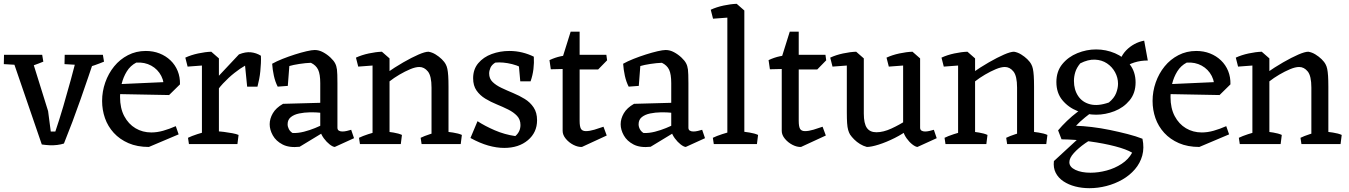

<svg xmlns="http://www.w3.org/2000/svg" viewBox="-30 -755 7070 1006"><path d="M189 2 28 -467 130 -468 222 -173 236 -66H260Q281 -128 301.5 -197.5Q322 -267 341 -337Q360 -407 375 -468H472Q435 -357 392.5 -235.5Q350 -114 305 -3Q290 2 270 4.5Q250 7 229.5 6Q209 5 189 2ZM111 -412 -10 -419 -9 -468H130ZM98 -397 112 -468H191L197 -432Q173 -422 148.5 -413.5Q124 -405 98 -397ZM429 -412 308 -419 309 -468H448ZM416 -397 430 -468H509L515 -432Q491 -422 466.5 -413.5Q442 -405 416 -397Z M750 15Q689 15 643 -5Q597 -25 566 -59Q535 -93 520 -136Q505 -179 505 -226Q505 -276 521.5 -323Q538 -370 568 -407Q598 -444 640.5 -466Q683 -488 734 -488Q773 -488 806 -475Q839 -462 863.5 -438.5Q888 -415 901 -383Q914 -351 913 -313L828 -278Q833 -322 815 -357Q797 -392 762.5 -411Q728 -430 684 -427Q653 -411 634.5 -381Q616 -351 607.5 -316Q599 -281 599 -247Q599 -188 621 -146.5Q643 -105 680 -83Q717 -61 763 -61Q793 -61 825 -70Q857 -79 891 -94L906 -51ZM856 -257 591 -262V-314L902 -328L913 -313Z M1028 0V-447L1077 -484L1117 -449V0ZM1088 -248 1068 -306 1222 -470Q1256 -484 1284.5 -481Q1313 -478 1337 -463Q1338 -444 1337 -423.5Q1336 -403 1334 -382Q1332 -361 1328 -340.5Q1324 -320 1319 -301H1265L1254 -411Q1229 -397 1198.5 -373Q1168 -349 1138.5 -317.5Q1109 -286 1088 -248ZM953 -406 941 -453Q971 -467 1008.5 -475Q1046 -483 1077 -484L1090 -459L1046 -413ZM960 0 955 -33Q973 -42 1003.5 -52Q1034 -62 1053 -67L1039 0ZM1101 0 1102 -67Q1119 -67 1142.5 -64Q1166 -61 1187.5 -57Q1209 -53 1220 -48L1214 0Z M1724 15Q1713 14 1697 1.5Q1681 -11 1667 -30Q1653 -49 1648 -68V-82V-319Q1648 -366 1637 -389.5Q1626 -413 1599 -426Q1571 -425 1538.5 -420Q1506 -415 1486 -409L1478 -305L1425 -301Q1412 -326 1405 -358Q1398 -390 1396 -421Q1419 -434 1450.5 -446.5Q1482 -459 1515 -469.5Q1548 -480 1576 -486.5Q1604 -493 1619 -493Q1641 -493 1662.5 -481.5Q1684 -470 1701.5 -453.5Q1719 -437 1726 -423Q1733 -410 1735.5 -391Q1738 -372 1738 -319V-86Q1738 -75 1745.5 -70.5Q1753 -66 1764 -66Q1775 -66 1787.5 -69Q1800 -72 1810 -75L1825 -31ZM1540 14Q1485 20 1450.5 2Q1416 -16 1399.5 -45.5Q1383 -75 1383 -104Q1383 -133 1399.5 -161.5Q1416 -190 1453 -211L1673 -217L1669 -163L1653 -164Q1625 -167 1594.5 -166.5Q1564 -166 1537.5 -160.5Q1511 -155 1494 -141.5Q1477 -128 1477 -104Q1477 -91 1483.5 -78.5Q1490 -66 1503 -58Q1532 -57 1563 -65Q1594 -73 1620.5 -84Q1647 -95 1662 -102V-60Z M1922 0V-447L1971 -484L2011 -449V0ZM2231 0V-296Q2231 -357 2212 -380.5Q2193 -404 2167 -404Q2147 -404 2119.5 -392.5Q2092 -381 2063 -364Q2034 -347 2010 -328L1992 -370Q2039 -403 2083.5 -428.5Q2128 -454 2162.5 -469Q2197 -484 2215 -484Q2234 -481 2252 -470Q2270 -459 2284.5 -445Q2299 -431 2306 -417Q2311 -408 2314 -394Q2317 -380 2318.5 -357.5Q2320 -335 2320 -300V0ZM1847 -406 1835 -453Q1865 -467 1902.5 -475Q1940 -483 1971 -484L1984 -459L1940 -413ZM1856 0 1851 -33Q1869 -42 1899.5 -52Q1930 -62 1949 -67L1935 0ZM1977 0 1978 -67Q2004 -65 2031.5 -60.5Q2059 -56 2076 -48L2070 0ZM2179 0 2174 -33Q2192 -42 2222.5 -52Q2253 -62 2272 -67L2258 0ZM2287 0 2288 -67Q2314 -65 2343.5 -60.5Q2373 -56 2390 -48L2384 0Z M2612 20Q2572 20 2528 7.5Q2484 -5 2435 -32L2472 -120Q2510 -95 2562 -72.5Q2614 -50 2670 -42Q2683 -53 2690 -67.5Q2697 -82 2697 -100Q2697 -129 2679 -148Q2661 -167 2633 -181Q2605 -195 2573 -208Q2541 -221 2513 -238Q2485 -255 2467 -280.5Q2449 -306 2449 -345Q2449 -392 2476 -424Q2503 -456 2546.5 -472Q2590 -488 2639 -488Q2674 -488 2706.5 -480Q2739 -472 2767 -458L2736 -378Q2702 -407 2653.5 -419Q2605 -431 2565 -427Q2546 -415 2539.5 -399.5Q2533 -384 2533 -370Q2533 -343 2551 -325.5Q2569 -308 2597.5 -294.5Q2626 -281 2658.5 -267.5Q2691 -254 2719.5 -236.5Q2748 -219 2766 -192Q2784 -165 2784 -125Q2784 -61 2736 -20.5Q2688 20 2612 20ZM2696 -329 2685 -452 2767 -458Q2769 -426 2765 -393Q2761 -360 2750 -329Z M3019 15Q2998 16 2974.5 4Q2951 -8 2934.5 -28Q2918 -48 2918 -69V-455L2960 -589H3007V-447V-122Q3007 -92 3014 -80Q3021 -68 3040 -68Q3059 -68 3084.5 -75.5Q3110 -83 3132 -91L3149 -45ZM2856 -392 2849 -440Q2879 -454 2907.5 -460Q2936 -466 2962 -469L2985 -444L2941 -394ZM2936 -391V-468H3147L3151 -439L3104 -391Z M3563 15Q3552 14 3536 1.5Q3520 -11 3506 -30Q3492 -49 3487 -68V-82V-319Q3487 -366 3476 -389.5Q3465 -413 3438 -426Q3410 -425 3377.5 -420Q3345 -415 3325 -409L3317 -305L3264 -301Q3251 -326 3244 -358Q3237 -390 3235 -421Q3258 -434 3289.5 -446.5Q3321 -459 3354 -469.5Q3387 -480 3415 -486.5Q3443 -493 3458 -493Q3480 -493 3501.5 -481.5Q3523 -470 3540.5 -453.5Q3558 -437 3565 -423Q3572 -410 3574.5 -391Q3577 -372 3577 -319V-86Q3577 -75 3584.5 -70.5Q3592 -66 3603 -66Q3614 -66 3626.5 -69Q3639 -72 3649 -75L3664 -31ZM3379 14Q3324 20 3289.5 2Q3255 -16 3238.5 -45.5Q3222 -75 3222 -104Q3222 -133 3238.5 -161.5Q3255 -190 3292 -211L3512 -217L3508 -163L3492 -164Q3464 -167 3433.5 -166.5Q3403 -166 3376.5 -160.5Q3350 -155 3333 -141.5Q3316 -128 3316 -104Q3316 -91 3322.5 -78.5Q3329 -66 3342 -58Q3371 -57 3402 -65Q3433 -73 3459.5 -84Q3486 -95 3501 -102V-60Z M3781 0V-698L3830 -735L3870 -700V0ZM3710 0 3705 -33Q3723 -42 3753.5 -52Q3784 -62 3803 -67L3789 0ZM3843 0 3844 -67Q3870 -65 3897.5 -60.5Q3925 -56 3942 -48L3936 0ZM3706 -657 3694 -704Q3724 -718 3761.5 -726Q3799 -734 3830 -735L3843 -710L3799 -664Z M4167 15Q4146 16 4122.5 4Q4099 -8 4082.5 -28Q4066 -48 4066 -69V-455L4108 -589H4155V-447V-122Q4155 -92 4162 -80Q4169 -68 4188 -68Q4207 -68 4232.5 -75.5Q4258 -83 4280 -91L4297 -45ZM4004 -392 3997 -440Q4027 -454 4055.5 -460Q4084 -466 4110 -469L4133 -444L4089 -394ZM4084 -391V-468H4295L4299 -439L4252 -391Z M4512 15Q4493 10 4476 -0.5Q4459 -11 4445.5 -24.5Q4432 -38 4424 -50Q4418 -60 4414 -74Q4410 -88 4408.5 -110Q4407 -132 4407 -166V-447L4456 -484L4496 -449V-160Q4496 -108 4512 -85Q4528 -62 4562 -62Q4598 -62 4640.5 -81.5Q4683 -101 4721 -126L4739 -83Q4702 -54 4658 -32Q4614 -10 4574.5 2.5Q4535 15 4512 15ZM4332 -406 4320 -453Q4350 -467 4387.5 -475Q4425 -483 4456 -484L4469 -459L4425 -413ZM4777 15Q4766 14 4750 1.5Q4734 -11 4720.5 -30Q4707 -49 4702 -68V-82V-447L4751 -484L4791 -449V-86Q4791 -75 4798.5 -70.5Q4806 -66 4817 -66Q4828 -66 4840.5 -69Q4853 -72 4863 -75L4878 -31ZM4627 -406 4615 -453Q4645 -467 4682.5 -475Q4720 -483 4751 -484L4764 -459L4720 -413Z M4990 0V-447L5039 -484L5079 -449V0ZM5299 0V-296Q5299 -357 5280 -380.5Q5261 -404 5235 -404Q5215 -404 5187.5 -392.5Q5160 -381 5131 -364Q5102 -347 5078 -328L5060 -370Q5107 -403 5151.5 -428.5Q5196 -454 5230.5 -469Q5265 -484 5283 -484Q5302 -481 5320 -470Q5338 -459 5352.5 -445Q5367 -431 5374 -417Q5379 -408 5382 -394Q5385 -380 5386.5 -357.5Q5388 -335 5388 -300V0ZM4915 -406 4903 -453Q4933 -467 4970.5 -475Q5008 -483 5039 -484L5052 -459L5008 -413ZM4924 0 4919 -33Q4937 -42 4967.5 -52Q4998 -62 5017 -67L5003 0ZM5045 0 5046 -67Q5072 -65 5099.5 -60.5Q5127 -56 5144 -48L5138 0ZM5247 0 5242 -33Q5260 -42 5290.5 -52Q5321 -62 5340 -67L5326 0ZM5355 0 5356 -67Q5382 -65 5411.5 -60.5Q5441 -56 5458 -48L5452 0Z M5678 231Q5639 231 5604 222Q5569 213 5542 195Q5515 177 5501.5 150.5Q5488 124 5492 89L5645 -52L5728 -49Q5691 -29 5655.5 -4Q5620 21 5596.5 47Q5573 73 5573 95Q5573 120 5604.5 135Q5636 150 5684 150Q5725 150 5768 138.5Q5811 127 5847 103.5Q5883 80 5902 45Q5872 27 5812.5 11.5Q5753 -4 5679.5 -14Q5606 -24 5532 -25L5514 -72Q5534 -96 5560.5 -121.5Q5587 -147 5615 -168Q5643 -189 5665 -199L5713 -183Q5685 -164 5655.5 -140Q5626 -116 5608 -96Q5644 -95 5690.5 -89.5Q5737 -84 5785.5 -74Q5834 -64 5878.5 -52.5Q5923 -41 5956 -28Q5966 20 5955 60Q5944 100 5916.5 132Q5889 164 5850.5 186Q5812 208 5767.5 219.5Q5723 231 5678 231ZM5713 -154Q5664 -154 5616 -173Q5568 -192 5536.5 -230Q5505 -268 5505 -325Q5505 -381 5536 -419Q5567 -457 5615 -476.5Q5663 -496 5713 -496Q5765 -496 5812 -476Q5859 -456 5889.5 -417.5Q5920 -379 5920 -323Q5920 -267 5888.5 -229Q5857 -191 5809.5 -172.5Q5762 -154 5713 -154ZM5780 -218Q5808 -241 5818 -267Q5828 -293 5828 -316Q5828 -348 5812.5 -376.5Q5797 -405 5770 -423Q5743 -441 5707 -442.5Q5671 -444 5630 -423Q5611 -400 5604 -377Q5597 -354 5597 -331Q5597 -285 5619 -252Q5641 -219 5682 -208.5Q5723 -198 5780 -218ZM5828 -386Q5829 -419 5840.5 -445.5Q5852 -472 5871 -491.5Q5890 -511 5914 -524Q5938 -537 5965 -542L5984 -438Q5908 -438 5852 -396Z M6254 15Q6193 15 6147 -5Q6101 -25 6070 -59Q6039 -93 6024 -136Q6009 -179 6009 -226Q6009 -276 6025.5 -323Q6042 -370 6072 -407Q6102 -444 6144.5 -466Q6187 -488 6238 -488Q6277 -488 6310 -475Q6343 -462 6367.5 -438.5Q6392 -415 6405 -383Q6418 -351 6417 -313L6332 -278Q6337 -322 6319 -357Q6301 -392 6266.5 -411Q6232 -430 6188 -427Q6157 -411 6138.5 -381Q6120 -351 6111.5 -316Q6103 -281 6103 -247Q6103 -188 6125 -146.5Q6147 -105 6184 -83Q6221 -61 6267 -61Q6297 -61 6329 -70Q6361 -79 6395 -94L6410 -51ZM6360 -257 6095 -262V-314L6406 -328L6417 -313Z M6532 0V-447L6581 -484L6621 -449V0ZM6841 0V-296Q6841 -357 6822 -380.5Q6803 -404 6777 -404Q6757 -404 6729.5 -392.5Q6702 -381 6673 -364Q6644 -347 6620 -328L6602 -370Q6649 -403 6693.5 -428.5Q6738 -454 6772.5 -469Q6807 -484 6825 -484Q6844 -481 6862 -470Q6880 -459 6894.5 -445Q6909 -431 6916 -417Q6921 -408 6924 -394Q6927 -380 6928.5 -357.5Q6930 -335 6930 -300V0ZM6457 -406 6445 -453Q6475 -467 6512.5 -475Q6550 -483 6581 -484L6594 -459L6550 -413ZM6466 0 6461 -33Q6479 -42 6509.5 -52Q6540 -62 6559 -67L6545 0ZM6587 0 6588 -67Q6614 -65 6641.5 -60.5Q6669 -56 6686 -48L6680 0ZM6789 0 6784 -33Q6802 -42 6832.5 -52Q6863 -62 6882 -67L6868 0ZM6897 0 6898 -67Q6924 -65 6953.5 -60.5Q6983 -56 7000 -48L6994 0Z"/></svg>

Font: Eczar
Style: Regular
Weight: 400
Designer: Vaibhav Singh
Foundry: Rosetta Type Foundry
Version: Version 2.000